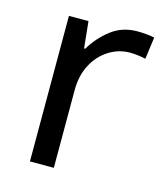

<svg xmlns="http://www.w3.org/2000/svg" viewBox="-88 -615 589 683"><g transform="rotate(15 206.5 -273.0)"><path d="M335 -546Q350 -546 367.5 -544.5Q385 -543 398 -540L387 -459Q374 -462 358.5 -464Q343 -466 329 -466Q288 -466 252 -443.5Q216 -421 194.5 -380.5Q173 -340 173 -286V0H85V-536H157L167 -438H171Q197 -482 238 -514Q279 -546 335 -546Z"/></g></svg>

Font: Noto Naskh Arabic
Style: Regular
Weight: 400
Designer: Monotype Design Team, David Williams, Mohamad Dakak and Nizar Qandah
Foundry: Monotype Imaging Inc.
Version: Version 2.013